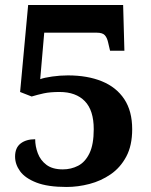

<svg xmlns="http://www.w3.org/2000/svg" viewBox="-20 -734 599 764"><path d="M245 10Q170 10 125 -7.5Q80 -25 60 -52.5Q40 -80 40 -111Q40 -146 62 -163Q84 -180 120 -180Q120 -152 130.5 -124Q141 -96 165 -78Q189 -60 230 -60Q263 -60 291 -74.5Q319 -89 336 -124Q353 -159 353 -220Q353 -295 317.5 -331.5Q282 -368 217 -368Q179 -368 154 -362.5Q129 -357 106 -350L60 -368L92 -714H470L475 -532H418L410 -566Q406 -584 397 -594Q388 -604 364 -604H156L140 -419Q156 -425 187.5 -429.5Q219 -434 250 -434Q328 -434 385.5 -410.5Q443 -387 474.5 -339.5Q506 -292 506 -220Q506 -155 482.5 -111Q459 -67 420.5 -40.5Q382 -14 336 -2Q290 10 245 10Z"/></svg>

Font: Noto Serif Test
Style: Regular
Weight: 400
Version: Version 1.000